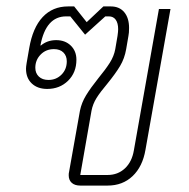

<svg xmlns="http://www.w3.org/2000/svg" viewBox="-20 -578 590 598"><path d="M194 -32Q194 -39 195 -42L229 -233Q234 -258 248 -281Q262 -304 286 -334Q309 -362 322 -382.5Q335 -403 339 -425L346 -466Q348 -480 348 -487Q348 -506 340.5 -516.5Q333 -527 319 -527H308L245 -470L199 -527H186Q123 -527 106 -437L107 -436Q127 -453 155 -453Q183 -453 200.5 -436Q218 -419 218 -392Q218 -352 192 -326.5Q166 -301 127 -301Q97 -301 79 -318Q61 -335 61 -364Q61 -370 63 -382L71 -428Q82 -492 113 -525Q144 -558 192 -558H211L250 -509L302 -558H325Q352 -558 367 -540Q382 -522 382 -491Q382 -475 380 -466L373 -425Q368 -396 354 -372.5Q340 -349 314 -317Q292 -291 280.5 -272.5Q269 -254 265 -233L230 -33H315Q347 -33 369 -53.5Q391 -74 397 -110L475 -550H511L433 -111Q424 -59 393 -29.5Q362 0 315 0H230Q213 0 203.5 -8.5Q194 -17 194 -32ZM188 -387Q188 -404 177.5 -414.5Q167 -425 148 -425Q123 -425 106.5 -408Q90 -391 90 -367Q90 -350 101 -339.5Q112 -329 131 -329Q155 -329 171.5 -345.5Q188 -362 188 -387Z"/></svg>

Font: Bai Jamjuree ExtraLight
Style: Italic
Weight: 275
Italic angle: -10°
Version: Version 1.000; ttfautohint (v1.6)